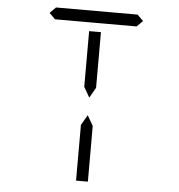

<svg xmlns="http://www.w3.org/2000/svg" viewBox="-59 -1056 934 1003"><g transform="rotate(5 408.0 -554.0)"><path d="M163 -969 194 -1000H622L653 -969L622 -938H620H439H377H196H194ZM439 -382V-108H377V-382V-400L408 -454L439 -400ZM377 -892H439V-618V-600L408 -546L377 -600V-618Z"/></g></svg>

Font: DSEG14 Classic Mini
Style: Light
Weight: 300
Designer: Keshikan(Twitter:@keshinomi_88pro)
Version: Version 0.46